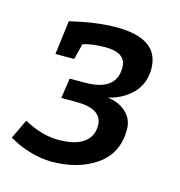

<svg xmlns="http://www.w3.org/2000/svg" viewBox="-78 -772 529 563"><g transform="rotate(15 187.0 -490.0)"><path d="M339 -613Q339 -569 311 -539.5Q283 -510 237 -499Q270 -496 293 -475.5Q316 -455 316 -423Q316 -351 261.5 -313Q207 -275 126 -275Q95 -275 62.5 -284.5Q30 -294 13 -304L-4 -313L24 -372Q78 -342 129 -342Q180 -342 205.5 -360.5Q231 -379 231 -412Q231 -463 151 -463H106L115 -524H161Q256 -524 256 -595Q256 -640 193 -640Q152 -640 125 -631L113 -583H56L69 -686Q150 -705 209 -705Q339 -705 339 -613Z"/></g></svg>

Font: Bitter
Style: Italic
Weight: 400
Italic angle: -9°
Designer: Sol Matas
Foundry: Sol Matas
Version: Version 1.001